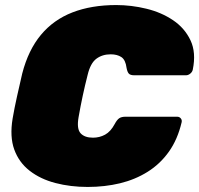

<svg xmlns="http://www.w3.org/2000/svg" viewBox="-20 -730 788 760"><path d="M327 10Q259 10 199.5 -5.5Q140 -21 97.5 -54Q55 -87 36.5 -138Q18 -189 30 -261Q37 -302 47.5 -349Q58 -396 68 -439Q92 -532 142 -592Q192 -652 267 -681Q342 -710 440 -710Q500 -710 559.5 -695.5Q619 -681 665 -650Q711 -619 734 -570.5Q757 -522 743 -454Q741 -445 733 -438.5Q725 -432 716 -432H512Q496 -432 490 -438.5Q484 -445 481 -461Q477 -493 460.5 -504Q444 -515 418 -515Q385 -515 361.5 -497.5Q338 -480 327 -434Q306 -352 291 -266Q283 -220 299 -202.5Q315 -185 348 -185Q374 -185 396 -197Q418 -209 434 -239Q443 -256 452 -262Q461 -268 477 -268H681Q690 -268 695.5 -261.5Q701 -255 699 -246Q683 -178 648.5 -129.5Q614 -81 564.5 -50Q515 -19 455 -4.5Q395 10 327 10Z"/></svg>

Font: Rubik Light Black
Style: Italic
Weight: 900
Italic angle: -12°
Version: Version 2.104